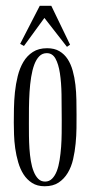

<svg xmlns="http://www.w3.org/2000/svg" viewBox="-20 -731 314 665"><path d="M245.1 -334Q245.1 -313.5 244.9 -287.4Q244.6 -261.2 241.9 -233.6Q239.3 -206.1 233.2 -179.4Q227.1 -152.8 214.6 -132.1Q202.1 -111.3 182.9 -98.6Q163.6 -85.9 134.8 -85.9Q108.9 -85.9 91.1 -97.4Q73.2 -108.9 61.5 -127.2Q49.8 -145.5 43 -169.2Q36.1 -192.9 32.7 -217.3Q29.3 -241.7 28.6 -264.9Q27.8 -288.1 27.8 -306.2Q27.8 -327.6 28.3 -355.2Q28.8 -382.8 31.7 -411.6Q34.7 -440.4 41.5 -467.8Q48.3 -495.1 61 -516.6Q73.7 -538.1 93.8 -551Q113.8 -564 143.1 -564Q168.5 -564 185.8 -553.7Q203.1 -543.5 214.4 -526.1Q225.6 -508.8 231.9 -485.8Q238.3 -462.9 241.2 -437.3Q244.1 -411.6 244.6 -385Q245.1 -358.4 245.1 -334ZM142.1 -546.9Q126.5 -546.9 116 -536.1Q105.5 -525.4 98.6 -506.8Q91.8 -488.3 87.9 -463.9Q84 -439.5 82.3 -412.1Q80.6 -384.8 80.3 -356.4Q80.1 -328.1 80.1 -301.8Q80.1 -282.7 80.3 -260.5Q80.6 -238.3 82 -216.1Q83.5 -193.8 86.9 -173.3Q90.3 -152.8 96.7 -137Q103 -121.1 112.5 -111.6Q122.1 -102.1 136.2 -102.1Q150.4 -102.1 160.4 -112.1Q170.4 -122.1 176.8 -138.7Q183.1 -155.3 186.5 -177Q189.9 -198.7 191.7 -222.4Q193.4 -246.1 193.6 -270Q193.8 -293.9 193.8 -314.9Q193.8 -361.3 193.1 -403.3Q192.4 -445.3 187.5 -477.3Q182.6 -509.3 172.1 -528.1Q161.6 -546.9 142.1 -546.9ZM222.7 -576.2 211.9 -568.8 133.8 -668.9 63 -571.8 49.8 -579.1 117.7 -710.9H157.7Z"/></svg>

Font: Bigelow Rules
Style: Regular
Weight: 400
Designer: Astigmatic (AOETI)
Foundry: Astigmatic (AOETI)
Version: Version 1.001